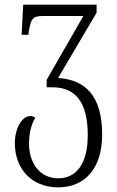

<svg xmlns="http://www.w3.org/2000/svg" viewBox="-20 -556 505 827"><path d="M231 251C345 251 420 170 420 24C420 -146 345 -213 230 -220L396 -501V-536H80L73 -406H102L105 -426C114 -473 120 -487 163 -487H339L181 -212V-180H206C305 -180 358 -116 358 26C358 145 312 212 231 212C150 212 105 145 105 62C105 15 116 -22 132 -49C125 -54 118 -56 109 -56C77 -56 44 -7 44 61C44 170 115 251 231 251Z"/></svg>

Font: Noto Serif Georgian Condensed Light
Style: Regular
Weight: 300
Width: 3
Designer: Monotype Design Team, Akaki Razmadze
Foundry: Google LLC
Version: Version 2.003